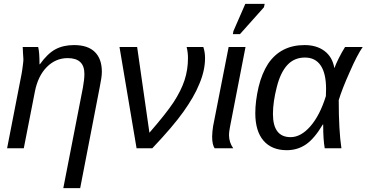

<svg xmlns="http://www.w3.org/2000/svg" viewBox="-20 -773 1911 1001"><path d="M310 208 412 -315Q416 -337 418 -355Q420 -373 420 -388Q420 -470 333 -470Q270 -470 224 -423.5Q178 -377 162 -296L104 0H17L92 -385Q94 -394 95.5 -405.5Q97 -417 98.5 -428Q100 -439 101 -448Q102 -457 102 -461Q102 -463 101.5 -472Q101 -481 100 -495Q99 -509 99 -517.5Q99 -526 98 -528H179Q186 -501 186 -438H188Q228 -494 269 -516Q310 -538 366 -538Q438 -538 474.5 -502Q511 -466 511 -399Q511 -383 508 -363.5Q505 -344 500 -319L398 208Z M759 -81Q846 -181 885 -240Q924 -300 942 -354.5Q960 -409 960 -470Q960 -501 953 -528H1040Q1049 -502 1049 -470Q1049 -405 1019 -335Q1005 -300 984 -264Q963 -228 936 -190Q883 -115 774 0H692L603 -528H695Z M1174 -68Q1174 -31 1196 0H1099Q1086 -19 1086 -61Q1086 -74 1087.5 -87.5Q1089 -101 1091 -115L1172 -528H1260L1179 -111Q1177 -100 1175.5 -89.5Q1174 -79 1174 -68ZM1194 -595 1197 -611 1259 -753H1360L1356 -735L1231 -595Z M1568 -538Q1631 -538 1672 -507Q1713 -476 1723 -419H1724Q1730 -437 1746 -469Q1762 -501 1779 -528H1871Q1857 -508 1840 -475.5Q1823 -443 1803 -397Q1763 -308 1746 -251Q1746 -171 1749.5 -108.5Q1753 -46 1760 0H1673Q1665 -46 1665 -116V-124H1663Q1619 -50 1575 -20Q1531 10 1475 10Q1397 10 1354 -39.5Q1311 -89 1311 -183Q1311 -245 1328 -319Q1345 -390 1378 -441Q1444 -538 1568 -538ZM1570 -473Q1514 -473 1478 -434Q1442 -395 1423 -319Q1403 -241 1403 -179Q1403 -58 1495 -58Q1549 -58 1598.5 -115Q1648 -172 1679 -272L1680 -309Q1680 -390 1652 -431.5Q1624 -473 1570 -473Z"/></svg>

Font: Libra Sans Modern
Style: Italic
Weight: 400
Italic angle: -12°
Foundry: Stefan Peev, Context Ltd
Version: Version 1.000